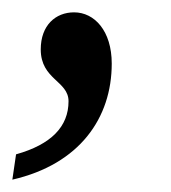

<svg xmlns="http://www.w3.org/2000/svg" viewBox="-46 -145 277 311"><path d="M-26 146C83 121 135 46 135 -42C135 -95 107 -125 74 -125C44 -125 20 -104 20 -65C20 -16 65 -14 65 19C65 60 37 89 -20 105Z"/></svg>

Font: Noto Serif Tamil ExtraCondensed
Style: Italic
Weight: 400
Width: 2
Italic angle: -12°
Designer: Indian Type Foundry, Tom Grace, and the Monotype Design Team
Foundry: Monotype Imaging Inc.
Version: Version 2.003